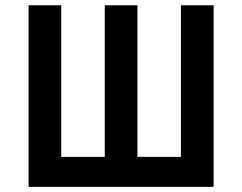

<svg xmlns="http://www.w3.org/2000/svg" viewBox="-20 -726 941 746"><path d="M810 0H91V-705.5H218V-116.5H387V-705.5H514V-116.5H683V-705.5H810Z"/></svg>

Font: Acari Sans
Style: Bold
Weight: 700
Designer: Alfredo Marco Pradil and Stefan Peev (font) & Cristiano Sobral (main changes)
Foundry: Alfredo Marco Pradil and Stefan Peev (font) & Cristiano Sobral (main changes)
Version: Version 1.063; ttfautohint (v1.8.3)